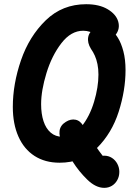

<svg xmlns="http://www.w3.org/2000/svg" viewBox="-20 -762 660 912"><path d="M276.7 -79.4Q259.4 -113.5 262.9 -140.3Q266.4 -167.1 292.8 -183.2Q316.2 -198 339.1 -193.3Q361.9 -188.6 376.6 -162.2Q394.8 -129.1 413.3 -99.6Q431.8 -70.2 452 -42.9Q462.1 -28.9 472.8 -15.4Q483.4 -1.8 494.5 11.5L417 -6.4Q429.6 -13.4 443.6 -18Q457.6 -22.5 474.8 -22.5Q495.4 -22.5 511.8 -11.9Q528.1 -1.3 537.4 16.3Q546.8 34 546.8 54.3Q546.8 75.7 537.3 93Q527.9 110.4 511.7 120.4Q495.4 130.3 475.2 130.3Q434.8 130.3 394.5 91.1Q354.2 51.9 325.6 6.2Q296.9 -39.5 276.7 -79.4ZM40.9 -254.2Q40.9 -362.8 79.8 -476.1Q118.8 -589.4 197.5 -665.7Q276.2 -742 389.2 -742Q451.5 -742 491.5 -718.1Q531.4 -694.2 541.4 -660Q551.3 -625.8 529.8 -597.5Q518.7 -583 505.6 -579.8Q492.5 -576.6 479.4 -580.7Q466.2 -584.8 445.2 -595.1Q424 -605.3 407.9 -610.7Q391.8 -616 375.2 -616Q317.3 -616 271.7 -556.9Q226.1 -497.8 200.7 -414.9Q175.3 -331.9 175.3 -267.2Q175.3 -221.1 186.8 -186.2Q198.2 -151.4 221 -131.9Q243.8 -112.4 276.2 -112.4Q328.1 -112.4 367 -160.6Q405.9 -208.8 426.8 -278.4Q447.6 -348 447.6 -407.6Q447.6 -434.6 443 -457.2Q438.4 -479.8 430.6 -497.2Q422.8 -514.7 412 -530Q394.2 -558.8 398.9 -585.5Q403.7 -612.2 430.9 -627.1Q450.4 -637.9 470.7 -637.3Q491 -636.7 505.9 -623Q524.3 -607.6 540 -582.5Q555.7 -557.4 566 -518.5Q576.3 -479.6 576.3 -428.8Q576.3 -333.2 543.8 -231.4Q511.3 -129.6 440.9 -59.3Q370.4 10.9 263.1 10.9Q194.1 10.9 144 -21.3Q94 -53.6 67.5 -113.4Q40.9 -173.2 40.9 -254.2Z"/></svg>

Font: Monaspace Radon Var
Style: Regular
Weight: 400
Designer: Riley Cran and the Lettermatic Team
Version: Version 1.000 (Monaspace Radon Var)